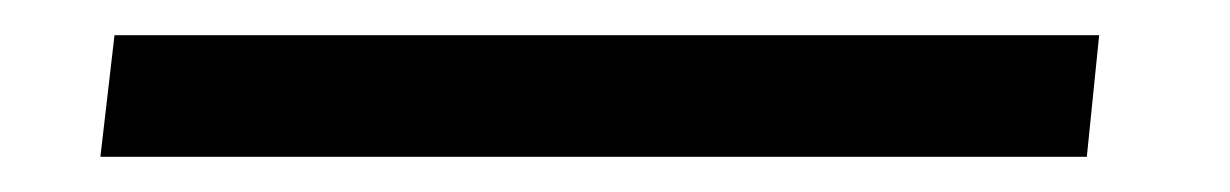

<svg xmlns="http://www.w3.org/2000/svg" viewBox="-20 28 698 109"><path d="M45 48H604L597 117H37Z"/></svg>

Font: Karla Tamil Inclined
Style: Regular
Weight: 400
Designer: Jonathan Pinhorn
Foundry: Jonathan Pinhorn
Version: Version 1.001